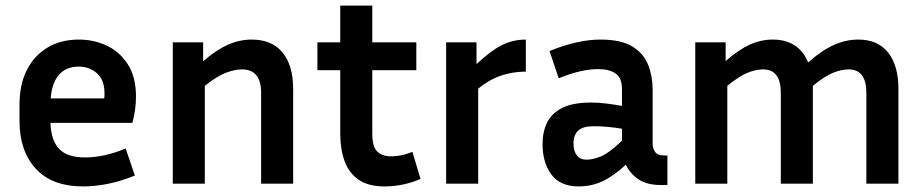

<svg xmlns="http://www.w3.org/2000/svg" viewBox="-20 -659 3317 689"><path d="M464 -29Q412 -8 366 1Q320 10 279 10Q166 10 108 -54Q50 -118 50 -224V-284Q50 -355 76 -407Q102 -459 150 -488Q198 -517 263 -517Q316 -517 362.5 -495.5Q409 -474 438.5 -428.5Q468 -383 468 -312Q468 -291 465 -267.5Q462 -244 455 -218H161Q163 -156 192 -125Q221 -94 285 -94Q319 -94 355.5 -102Q392 -110 431 -126ZM263 -420Q217 -420 191.5 -390.5Q166 -361 162 -306H354Q355 -311 355 -315.5Q355 -320 355 -324Q355 -372 328 -396Q301 -420 263 -420Z M848 -410Q823 -410 791 -398Q759 -386 715 -351V0H600V-507H709V-439Q756 -480 798 -498.5Q840 -517 883 -517Q956 -517 994 -470.5Q1032 -424 1032 -340V0H917V-326Q917 -410 848 -410Z M1489 -17Q1463 -5 1429 2.5Q1395 10 1360 10Q1302 10 1267 -14Q1232 -38 1216.5 -81Q1201 -124 1201 -179V-407H1119V-507H1201V-639H1316V-507H1474V-407H1316V-179Q1316 -133 1333.5 -115.5Q1351 -98 1384 -98Q1400 -98 1418.5 -101.5Q1437 -105 1460 -114Z M1867 -402Q1820 -402 1777.5 -387.5Q1735 -373 1696 -341V0H1581V-507H1690V-429Q1741 -477 1781 -497Q1821 -517 1867 -517Z M2352 5Q2301 5 2270.5 -16Q2240 -37 2226 -68Q2183 -28 2143 -9Q2103 10 2057 10Q1990 10 1958.5 -33Q1927 -76 1927 -142Q1927 -186 1943.5 -219.5Q1960 -253 1998 -272Q2036 -291 2102 -291Q2128 -291 2156 -287.5Q2184 -284 2212 -279V-338Q2212 -380 2189 -395.5Q2166 -411 2127 -411Q2097 -411 2061.5 -403Q2026 -395 1985 -378L1952 -476Q2053 -517 2135 -517Q2209 -517 2249.5 -492Q2290 -467 2306 -426Q2322 -385 2322 -338V-143Q2322 -128 2330.5 -114.5Q2339 -101 2364 -101H2375V5ZM2038 -144Q2038 -117 2050 -101.5Q2062 -86 2085 -86Q2108 -86 2137 -98Q2166 -110 2212 -154V-197Q2160 -206 2110 -206Q2071 -206 2054.5 -190Q2038 -174 2038 -144Z M2590 -351V0H2475V-507H2584V-440Q2631 -481 2671 -499Q2711 -517 2753 -517Q2846 -517 2880 -435Q2930 -479 2973 -498Q3016 -517 3060 -517Q3130 -517 3167 -470.5Q3204 -424 3204 -340V0H3089V-326Q3089 -410 3025 -410Q3000 -410 2970 -398Q2940 -386 2897 -351V0H2782V-326Q2782 -410 2718 -410Q2693 -410 2663 -398Q2633 -386 2590 -351Z"/></svg>

Font: Inria Sans
Style: Bold
Weight: 700
Designer: Black Foundry Team
Foundry: Black Foundry
Version: Version 1.2; ttfautohint (v1.8.3)